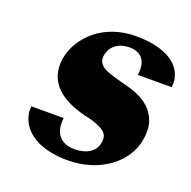

<svg xmlns="http://www.w3.org/2000/svg" viewBox="-103 -639 746 751"><g transform="rotate(20 270.0 -264.0)"><path d="M49 -140C46 -122 49 -104 56 -86C80 -27 149 10 253 10C321 10 380 -10 424 -42C461 -70 496 -111 505 -170C510 -199 508 -225 501 -245C486 -287 453 -314 410 -331C376 -344 324 -354 290 -367C266 -376 242 -390 247 -424C254 -466 289 -488 331 -488C381 -488 407 -457 398 -398H539C542 -419 539 -437 532 -454C508 -508 440 -538 340 -538C274 -538 218 -517 177 -484C142 -455 109 -413 100 -356C96 -330 98 -308 104 -289C125 -226 189 -195 260 -177C281 -173 299 -168 312 -162C338 -151 362 -140 356 -102C349 -58 309 -40 264 -40C209 -40 175 -72 183 -140Z"/></g></svg>

Font: Aerodynamic
Style: Obl
Weight: 500
Designer: Google
Version: Version 2.000980; 2014